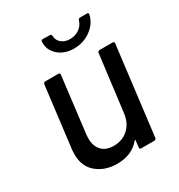

<svg xmlns="http://www.w3.org/2000/svg" viewBox="-167 -803 858 922"><g transform="rotate(-30 262.5 -342.0)"><path d="M415 -509H487Q492 -509 494.5 -506Q497 -503 496 -499L436 -10Q434 0 425 0H352Q342 0 344 -10L348 -47Q349 -49 347.5 -49.5Q346 -50 344 -48Q298 7 217 7Q150 7 105 -30Q60 -67 60 -134Q60 -150 61 -158L103 -499Q105 -509 114 -509H187Q191 -509 193.5 -506Q196 -503 195 -499L157 -188Q156 -181 156 -168Q156 -125 179 -100.5Q202 -76 245 -76Q294 -76 326.5 -106.5Q359 -137 365 -188L404 -499Q404 -503 407 -506Q410 -509 415 -509ZM195 -681Q195 -691 205 -691L244 -690Q253 -690 253 -681Q254 -656 272.5 -640.5Q291 -625 319 -625Q348 -625 370.5 -640.5Q393 -656 400 -681Q403 -691 412 -691H450Q460 -691 458 -682Q449 -637 408 -606.5Q367 -576 313 -576Q261 -576 227 -606Q193 -636 195 -681Z"/></g></svg>

Font: Barlow Medium
Style: Italic
Weight: 500
Italic angle: -7°
Designer: Jeremy Tribby
Foundry: Tribby Type
Version: Version 1.408